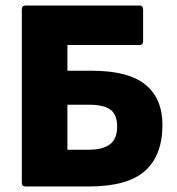

<svg xmlns="http://www.w3.org/2000/svg" viewBox="-20 -675 639 695"><path d="M73 0Q59 0 59 -14V-641Q59 -655 73 -655H485Q498 -655 498 -641V-526Q498 -512 485 -512H224V-419H311Q445 -419 506.5 -368.5Q568 -318 568 -223Q568 -113 505 -56.5Q442 0 301 0ZM224 -133H301Q352 -133 378 -152.5Q404 -172 404 -217Q404 -261 379 -278.5Q354 -296 303 -296H224Z"/></svg>

Font: Sofia Sans Black
Style: Regular
Weight: 900
Designer: Botio Nikoltchev, Ani Petrova
Foundry: lettersoup
Version: Version 4.100; ttfautohint (v1.8.3)